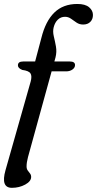

<svg xmlns="http://www.w3.org/2000/svg" viewBox="-32 -738 477 943"><path d="M56 -417Q56 -436 81.5 -436H140.5L171 -551Q191.5 -634 234.8 -676.2Q278 -718.5 348 -718.5Q386.5 -718.5 405.5 -702.5Q424.5 -686.5 424.5 -664.5Q424.5 -643.5 411.5 -630.5Q398.5 -617.5 376.5 -617.5Q358 -617.5 344 -627Q330 -636.5 316.8 -646Q303.5 -655.5 287.5 -655.5Q266.5 -655.5 252 -641.5Q237.5 -627.5 231.5 -603.5Q226.5 -583.5 232.2 -559.8Q238 -536 242.8 -509.5Q247.5 -483 240.5 -455.5L235 -436H311Q336.5 -436 336.5 -418.5Q336.5 -405.5 323.8 -396.5Q311 -387.5 293 -387.5H221.5L105.5 33.5Q98.5 60 98.5 79Q98.5 91.5 104 99Q109.5 106.5 115.2 113.8Q121 121 121 131Q121 152.5 91.8 168.5Q62.5 184.5 26.5 184.5Q-29.5 184.5 -5 98L118.5 -337Q126 -364 117.8 -377.2Q109.5 -390.5 77.5 -394.5Q56 -403 56 -417Z"/></svg>

Font: Fraunces 72pt Soft
Style: Italic
Weight: 400
Italic angle: -16°
Version: Version 1.000;[b76b70a41]